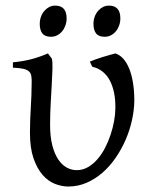

<svg xmlns="http://www.w3.org/2000/svg" viewBox="-20 -663 548 698"><path d="M468.3 -296.4Q467.8 -262.2 459.7 -225.8Q451.7 -189.5 436.8 -155Q421.9 -120.6 400.6 -89.6Q379.4 -58.6 352.8 -35.4Q326.2 -12.2 294.7 1.5Q263.2 15.1 228 15.1Q204.6 15.1 179.7 5.4Q154.8 -4.4 134.8 -27.3Q114.7 -50.3 101.8 -87.6Q88.9 -125 88.9 -180.2Q88.9 -206.1 89.8 -228.3Q90.8 -250.5 92 -272.5Q93.3 -294.4 94.2 -317.4Q95.2 -340.3 95.2 -367.2Q95.2 -380.4 93.3 -389.4Q91.3 -398.4 84.2 -404.3Q77.1 -410.2 63.7 -413.1Q50.3 -416 26.9 -417V-436.5Q60.5 -439.5 90.8 -447Q121.1 -454.6 154.3 -468.8L168.5 -449.7Q171.4 -437 170.7 -413.1Q169.9 -389.2 168.2 -357.2Q166.5 -325.2 164.3 -287.1Q162.1 -249 162.1 -209Q162.1 -165.5 170.2 -134.5Q178.2 -103.5 191.7 -83.5Q205.1 -63.5 222.4 -54Q239.7 -44.4 258.8 -44.4Q280.8 -44.4 299.8 -55.4Q318.8 -66.4 334.5 -84.5Q350.1 -102.5 362.1 -125.7Q374 -148.9 382.3 -174.1Q390.6 -199.2 395 -224.1Q399.4 -249 399.4 -270Q399.9 -299.8 394.8 -325.2Q389.6 -350.6 379.4 -370.1Q369.1 -389.6 353 -402.6Q336.9 -415.5 315.4 -420.4L306.6 -439Q315.9 -442.9 327.9 -447.3Q339.8 -451.7 352.8 -455.6Q365.7 -459.5 377.9 -462.9Q390.1 -466.3 399.4 -468.8Q415 -463.9 427.7 -450Q440.4 -436 449.5 -414.1Q458.5 -392.1 463.4 -362.5Q468.3 -333 468.3 -296.4ZM417.5 -596.2Q417.5 -582.5 413.1 -570.3Q408.7 -558.1 401.1 -549.1Q393.6 -540 383.3 -534.7Q373 -529.3 360.8 -529.3Q338.9 -529.3 329.3 -541.5Q319.8 -553.7 319.8 -576.2Q319.8 -589.8 324.2 -602.1Q328.6 -614.3 336.4 -623.3Q344.2 -632.3 354.2 -637.5Q364.3 -642.6 376 -642.6Q417.5 -642.6 417.5 -596.2ZM222.2 -596.2Q222.2 -582.5 217.8 -570.3Q213.4 -558.1 205.8 -549.1Q198.2 -540 188 -534.7Q177.7 -529.3 165.5 -529.3Q143.6 -529.3 134 -541.5Q124.5 -553.7 124.5 -576.2Q124.5 -589.8 128.9 -602.1Q133.3 -614.3 141.1 -623.3Q148.9 -632.3 158.9 -637.5Q168.9 -642.6 180.7 -642.6Q222.2 -642.6 222.2 -596.2Z"/></svg>

Font: Gentium Unicode
Style: Regular
Weight: 400
Version: Version 1.009